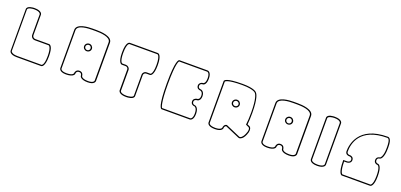

<svg xmlns="http://www.w3.org/2000/svg" viewBox="8 -1291 4374 2094"><g transform="rotate(20 2195.5 -244.0)"><path d="M235 -494C242 -487 242 -482 242 -482V-243C242 -218 263 -197 289 -197H450C453 -196 480 -185 480 -84C480 -22 471 6 462 19C455 29 450 30 450 30H167C126 30 108 19 100 11C94 4 93 0 93 0V-482C93 -505 145 -512 167 -512C208 -512 227 -502 235 -494ZM494 -84C494 -194 463 -209 452 -211H289C271 -211 256 -226 256 -243V-482C256 -485 254 -526 167 -526H166C155 -526 80 -524 80 -482V0C80 3 82 44 167 44H450C456 44 494 38 494 -84Z M891 -321C891 -305 878 -291 861 -291C844 -291 830 -305 830 -321C830 -337 844 -351 861 -351C878 -351 891 -337 891 -321ZM906 -321C906 -345 886 -365 861 -365C836 -365 816 -345 816 -321C816 -297 836 -278 861 -278C886 -278 906 -297 906 -321ZM1053 -451V-7C1052 -1 1046 23 986 23C942 23 923 13 914 5C907 -2 907 -7 907 -7C907 -22 897 -51 861 -51C826 -51 814 -22 814 -7C813 -2 807 23 735 23C668 23 668 -7 668 -7V-451C668 -514 794 -518 839 -518H860H861H882C927 -518 1053 -514 1053 -451ZM861 -532H838C785 -532 654 -525 654 -451V-7C654 -4 656 37 735 37C774 37 804 29 819 14C829 4 829 -6 829 -7C829 -8 830 -37 861 -37C889 -37 893 -14 893 -7C893 -6 893 4 903 14C918 29 947 37 986 37C1062 37 1067 0 1068 -6V-451C1068 -525 937 -532 884 -532Z M1260 -501C1267 -511 1272 -511 1272 -511H1598C1599 -511 1604 -510 1610 -501C1618 -488 1628 -459 1628 -398C1628 -336 1618 -308 1610 -295C1603 -285 1598 -285 1598 -285H1555C1531 -285 1511 -266 1511 -242V0C1511 23 1458 30 1435 30C1393 30 1374 20 1366 12C1360 5 1360 0 1360 0V-241C1360 -264 1341 -283 1318 -284V-285H1295H1272C1267 -287 1242 -297 1242 -398C1242 -460 1252 -488 1260 -501ZM1345 -242V0C1345 1 1346 12 1356 22C1371 37 1398 44 1435 44H1436C1448 44 1525 43 1525 0V-242C1525 -258 1539 -271 1555 -271H1598C1604 -271 1642 -277 1642 -398C1642 -519 1604 -525 1598 -525H1272C1266 -525 1228 -519 1228 -398C1228 -277 1266 -271 1272 -271H1316C1332 -271 1345 -258 1345 -242Z M2128 -342C2128 -308 2157 -299 2172 -299C2177 -298 2202 -291 2202 -248C2202 -202 2173 -202 2172 -202H2170H2169C2152 -199 2128 -187 2128 -158C2128 -124 2157 -115 2172 -115C2176 -114 2202 -104 2202 -43C2202 23 2172 23 2172 23H1846C1841 18 1816 -19 1816 -247C1816 -498 1846 -517 1847 -518H2172C2173 -518 2202 -517 2202 -452C2202 -386 2172 -386 2172 -386H2170H2169C2149 -383 2128 -368 2128 -342ZM2216 -43C2216 -120 2176 -127 2173 -128H2171C2165 -128 2142 -132 2142 -158C2142 -187 2176 -188 2178 -188H2180H2181C2194 -191 2216 -205 2216 -248C2216 -306 2175 -313 2173 -313H2171H2170C2164 -313 2142 -316 2142 -342C2142 -350 2144 -357 2149 -362C2158 -371 2174 -372 2177 -372H2178H2180H2181C2194 -376 2216 -394 2216 -452C2216 -530 2175 -532 2172 -532H1846C1836 -532 1802 -514 1802 -247C1802 20 1836 37 1846 37H2172C2175 37 2216 35 2216 -43Z M2616 -298C2616 -282 2602 -269 2585 -269C2568 -269 2554 -282 2554 -298C2554 -314 2568 -328 2585 -328C2602 -328 2616 -314 2616 -298ZM2630 -298C2630 -322 2610 -342 2585 -342C2560 -342 2540 -322 2540 -298C2540 -274 2560 -255 2585 -255C2610 -255 2630 -274 2630 -298ZM2744 29C2687 4 2630 -20 2573 -45C2545 -42 2537 -14 2537 -2C2536 3 2529 28 2463 28C2422 28 2404 18 2396 10C2390 3 2390 -2 2390 -2V-482C2392 -486 2416 -512 2582 -512C2658 -512 2699 -501 2719 -492C2739 -483 2736 -480 2741 -477C2748 -469 2776 -427 2776 -263C2776 -204 2773 -159 2768 -120C2780 -115 2791 -109 2803 -104C2804 -103 2815 -98 2815 -77C2815 -65 2811 -49 2801 -26C2779 24 2758 30 2749 30C2746 30 2744 29 2744 29ZM2825 -96C2820 -111 2811 -116 2809 -117L2783 -128C2787 -164 2789 -209 2789 -263C2789 -439 2757 -479 2750 -486C2745 -493 2716 -525 2582 -525C2389 -525 2376 -492 2376 -482V-2C2376 1 2378 42 2463 42C2549 42 2551 1 2551 -2C2551 -3 2551 -24 2571 -30L2738 42C2739 42 2743 44 2749 44C2754 44 2759 43 2765 40C2784 32 2800 12 2814 -20C2824 -42 2828 -61 2828 -77C2828 -84 2827 -90 2825 -96Z M3225 -321C3225 -305 3212 -291 3195 -291C3178 -291 3164 -305 3164 -321C3164 -337 3178 -351 3195 -351C3212 -351 3225 -337 3225 -321ZM3240 -321C3240 -345 3220 -365 3195 -365C3170 -365 3150 -345 3150 -321C3150 -297 3170 -278 3195 -278C3220 -278 3240 -297 3240 -321ZM3387 -451V-7C3386 -1 3380 23 3320 23C3276 23 3257 13 3248 5C3241 -2 3241 -7 3241 -7C3241 -22 3231 -51 3195 -51C3160 -51 3148 -22 3148 -7C3147 -2 3141 23 3069 23C3002 23 3002 -7 3002 -7V-451C3002 -514 3128 -518 3173 -518H3194H3195H3216C3261 -518 3387 -514 3387 -451ZM3195 -532H3172C3119 -532 2988 -525 2988 -451V-7C2988 -4 2990 37 3069 37C3108 37 3138 29 3153 14C3163 4 3163 -6 3163 -7C3163 -8 3164 -37 3195 -37C3223 -37 3227 -14 3227 -7C3227 -6 3227 4 3237 14C3252 29 3281 37 3320 37C3396 37 3401 0 3402 -6V-451C3402 -525 3271 -532 3218 -532Z M3716 -500C3722 -493 3723 -488 3723 -488V-7C3722 -2 3715 23 3649 23C3608 23 3590 13 3582 5C3576 -2 3576 -7 3576 -7V-488C3576 -511 3627 -518 3649 -518C3690 -518 3708 -508 3716 -500ZM3737 -6V-7V-489C3737 -492 3734 -532 3649 -532H3648C3637 -532 3562 -531 3562 -489V-7C3562 -4 3564 37 3649 37C3731 37 3737 -1 3737 -6Z M3911 -108H3941C3958 -108 3991 -118 3991 -152C3991 -186 3962 -195 3947 -195H3941C3940 -195 3911 -195 3911 -225C3911 -311 3945 -512 4267 -512C4296 -512 4297 -442 4297 -418V-403C4297 -310 4270 -288 4265 -284C4250 -283 4223 -273 4223 -240C4223 -206 4252 -197 4267 -197C4272 -195 4297 -184 4297 -83C4297 -21 4287 6 4279 19C4273 28 4268 30 4267 30H3941C3937 27 3912 14 3911 -108ZM4267 -525C3924 -525 3897 -294 3897 -224C3897 -190 3926 -181 3941 -181H3947C3948 -181 3977 -180 3977 -151C3977 -122 3943 -121 3941 -121H3897V-115C3897 36 3933 44 3940 44H4267C4273 44 4311 38 4311 -83C4311 -204 4273 -211 4267 -211C4266 -211 4237 -211 4237 -241C4237 -271 4266 -271 4267 -271C4273 -272 4311 -290 4311 -403V-419C4311 -450 4309 -525 4267 -525Z"/></g></svg>

Font: Platiipus Light
Style: Light
Weight: 400
Version: Version 001.000